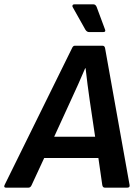

<svg xmlns="http://www.w3.org/2000/svg" viewBox="-50 -866 645 886"><path d="M-22 0Q-34 0 -29 -12L282 -643Q287 -655 295 -655H423Q433 -655 435 -643L548 -12Q550 0 537 0H434Q424 0 422 -12L404 -137H154L96 -12Q91 0 81 0ZM277 -403 200 -235H389L364 -403Q359 -438 354 -476Q349 -514 345 -551H343Q327 -514 311 -477.5Q295 -441 277 -403ZM361 -718Q351 -718 344 -729L285 -834Q283 -838 285 -842Q287 -846 293 -846H381Q391 -846 396 -834L435 -729Q439 -718 426 -718Z"/></svg>

Font: Sofia Sans
Style: Bold Italic
Weight: 700
Italic angle: -9°
Designer: Botio Nikoltchev, Ani Petrova
Foundry: lettersoup
Version: Version 4.101; ttfautohint (v1.8.4.7-5d5b)